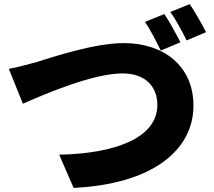

<svg xmlns="http://www.w3.org/2000/svg" viewBox="-20 -883 1040 931"><path d="M23 -549 91 -380C210 -433 435 -527 574 -527C686 -527 743 -462 743 -374C743 -216 542 -138 267 -133L337 28C715 10 918 -152 918 -371C918 -566 770 -674 581 -674C433 -674 226 -603 154 -581C118 -571 60 -556 23 -549ZM777 -815 683 -777C710 -738 739 -679 760 -638L855 -678C837 -713 802 -778 777 -815ZM900 -863 806 -825C833 -787 865 -728 885 -687L979 -727C962 -761 926 -825 900 -863Z"/></svg>

Font: Noto Sans HK Black
Style: Regular
Weight: 900
Designer: Ryoko NISHIZUKA 西塚涼子 (kana, bopomofo & ideographs); Paul D. Hunt (Latin, Greek & Cyrillic); Sandoll Communications 산돌커뮤니
Foundry: Adobe
Version: Version 2.004;hotconv 1.0.118;makeotfexe 2.5.65603